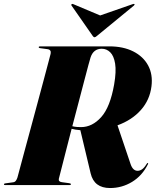

<svg xmlns="http://www.w3.org/2000/svg" viewBox="-40 -934 786 969"><path d="M706.5 -105Q677.5 -47 626.5 -16Q575.5 15 515.5 15Q435 15 417.5 -59L365.5 -277Q352 -278 341.2 -279.8Q330.5 -281.5 321.5 -284Q305.5 -221 291.2 -165.8Q277 -110.5 267.8 -74.2Q258.5 -38 257 -32Q253.5 -17 272.5 -14.5L309 -9.5Q318 -8 318 -4.5Q318 0 310 0H-14Q-20 0 -20 -3.5Q-20 -8 -13.5 -8.5L26 -14Q35 -15 40 -21.8Q45 -28.5 48 -38Q49.5 -43.5 59 -79Q68.5 -114.5 83.2 -169.2Q98 -224 115.5 -288.5Q133 -353 150.2 -417.2Q167.5 -481.5 182 -535.8Q196.5 -590 205.5 -624.2Q214.5 -658.5 215.5 -662.5Q220 -683.5 199 -686L162 -691Q155.5 -691.5 155.5 -696Q155.5 -700 162.5 -700H511.5Q582 -700 632.5 -674.5Q683 -649 707.5 -603.8Q732 -558.5 724.5 -498.5Q716 -429.5 671 -378.8Q626 -328 553 -301.5L619 -106Q630.5 -72 654.5 -72Q666 -72 677 -79.5Q688 -87 700 -106.5Q703.5 -112.5 706.5 -111Q709 -110 706.5 -105ZM417 -644Q415 -638 406.2 -605.8Q397.5 -573.5 384.5 -523.8Q371.5 -474 356 -415Q340.5 -356 325 -297Q337.5 -294 348.5 -293.2Q359.5 -292.5 369 -292.5Q425.5 -292.5 470.8 -343Q516 -393.5 536 -507.5Q547.5 -573.5 541 -613Q534.5 -652.5 516.2 -670.2Q498 -688 473.5 -688Q431.5 -688 417 -644ZM449 -752.5Q442 -746 437 -746Q432.5 -746 428 -752.5L321 -906Q318 -910.5 322.5 -913.5Q324.5 -915.5 330 -913L465.5 -856L629.5 -913Q636 -915.5 638.5 -913.5Q640.5 -910.5 636 -906Z"/></svg>

Font: Fraunces 144pt Black
Style: Italic
Weight: 900
Italic angle: -16°
Version: Version 1.000;[0bf87f6ff]